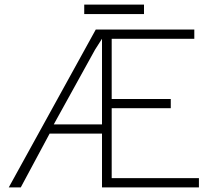

<svg xmlns="http://www.w3.org/2000/svg" viewBox="-20 -813 926 832"><path d="M395 -685H822V-645H464V-384H720V-344H464V-41H842V-1H422V-234H195L70 -1H18ZM422 -274V-645L392 -598L213 -274ZM345 -793H604V-752H345Z"/></svg>

Font: Bellota Text Light
Style: Regular
Weight: 300
Designer: Kemie Guaida
Foundry: Kemie Guaida
Version: Version 4.001